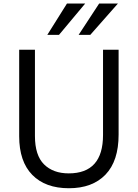

<svg xmlns="http://www.w3.org/2000/svg" viewBox="-20 -1006 761 1060"><path d="M85.9 -253.9V-731.4H172.9V-254.9Q172.9 -148.4 223.1 -98.6Q273.4 -48.8 359.4 -48.8Q548.8 -48.8 548.8 -260.7V-731.4H634.8V-262.7Q634.8 -117.2 562.5 -42Q490.2 33.2 360.4 33.2Q230.5 33.2 158.2 -40.5Q85.9 -114.3 85.9 -253.9ZM241.2 -813.5 349.6 -986.3H450.2L305.7 -813.5ZM414.1 -813.5 527.3 -986.3H630.9L478.5 -813.5Z"/></svg>

Font: GenEi M Gothic v2 Regular
Style: Regular
Weight: 400
Version: Version 2.0